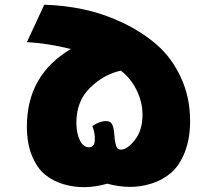

<svg xmlns="http://www.w3.org/2000/svg" viewBox="-20 -755 879 807"><path d="M431 17Q386 30 340.5 31.5Q295 33 249.5 20Q204 7 170 -20.5Q136 -48 114.5 -100Q93 -152 93 -223Q93 -440 278 -549Q181 -573 93 -578L166 -735Q249 -733 331.5 -715.5Q414 -698 495.5 -659.5Q577 -621 639.5 -566.5Q702 -512 740.5 -429Q779 -346 779 -247Q779 -172 757 -116Q735 -60 700 -29.5Q665 1 618.5 16Q572 31 525 30.5Q478 30 431 17ZM488 -126Q515 -126 547 -167Q579 -208 579 -272Q579 -326 554 -376.5Q529 -427 488 -458Q417 -443 359 -386.5Q301 -330 301 -240Q301 -195 315.5 -165.5Q330 -136 354 -136Q377 -136 378.5 -166Q380 -196 368 -225Q398 -246 426 -246Q442 -246 449 -236Q456 -226 459 -204Q460 -199 461 -183.5Q462 -168 463.5 -161.5Q465 -155 467.5 -144.5Q470 -134 475.5 -130Q481 -126 488 -126Z"/></svg>

Font: Lemonada
Style: Bold
Weight: 700
Designer: Mohamed Gaber (Arabic), Eduardo Tunni (Latin)
Foundry: Kief Type Foundry
Version: Version 4.004